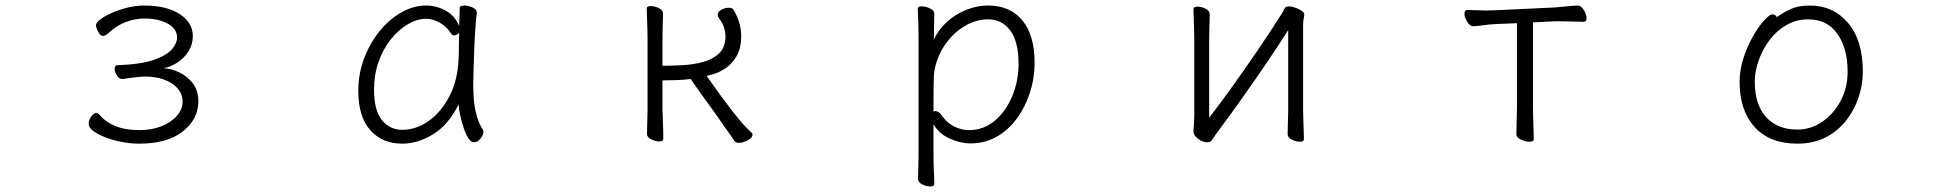

<svg xmlns="http://www.w3.org/2000/svg" viewBox="-20 -504 7040 695"><path d="M422 -218Q411 -218 403 -231Q395 -244 395 -254Q395 -268 405 -268Q491 -271 537.5 -287.5Q584 -304 602.5 -326Q621 -348 621 -368Q621 -400 587 -418.5Q553 -437 502 -437Q469 -437 435 -424Q401 -411 376 -387Q372 -383 365.5 -378.5Q359 -374 353 -374Q345 -374 339 -383Q333 -392 330 -401Q327 -410 327 -411Q327 -422 344 -434.5Q361 -447 387.5 -458.5Q414 -470 444 -477Q474 -484 501 -484Q583 -484 630.5 -453Q678 -422 678 -373Q678 -344 663 -319.5Q648 -295 623.5 -278.5Q599 -262 572 -257Q599 -256 628 -242.5Q657 -229 677.5 -203Q698 -177 698 -137Q698 -73 642 -28.5Q586 16 484 16Q454 16 422 10Q390 4 362.5 -6.5Q335 -17 318 -29.5Q301 -42 301 -55Q301 -69 310 -82Q319 -95 329 -95Q334 -95 340 -89Q361 -63 397 -48Q433 -33 484 -33Q530 -33 565.5 -47.5Q601 -62 621 -85.5Q641 -109 641 -136Q641 -176 602.5 -201.5Q564 -227 502 -227Q496 -227 481.5 -225.5Q467 -224 451.5 -222Q436 -220 425 -218Z M1706 -457Q1703 -435 1700.5 -398.5Q1698 -362 1696.5 -321.5Q1695 -281 1694 -246Q1693 -211 1693 -193Q1693 -180 1694.5 -152.5Q1696 -125 1703.5 -93Q1711 -61 1728 -34Q1730 -30 1730 -27Q1730 -16 1719.5 -2.5Q1709 11 1695 11Q1685 11 1675.5 -3.5Q1666 -18 1658.5 -40.5Q1651 -63 1646 -86Q1641 -109 1640 -126Q1604 -53 1548.5 -18.5Q1493 16 1436 16Q1364 16 1320.5 -32.5Q1277 -81 1277 -175Q1277 -238 1298.5 -294Q1320 -350 1355.5 -393Q1391 -436 1434.5 -460Q1478 -484 1522 -484Q1559 -484 1592.5 -466Q1626 -448 1642 -410Q1643 -433 1643.5 -450.5Q1644 -468 1644 -475Q1644 -484 1661 -484Q1675 -484 1690.5 -477Q1706 -470 1706 -459ZM1642 -386Q1640 -382 1634.5 -379Q1629 -376 1624 -376Q1618 -376 1615 -380Q1596 -409 1571 -422.5Q1546 -436 1523 -436Q1490 -436 1456.5 -416.5Q1423 -397 1395 -362Q1367 -327 1350.5 -280.5Q1334 -234 1334 -180Q1334 -103 1363 -68.5Q1392 -34 1436 -34Q1486 -34 1531.5 -66Q1577 -98 1607 -156Q1637 -214 1640 -291Q1641 -306 1641 -333.5Q1641 -361 1642 -386Z M2324 -366Q2324 -376 2323.5 -397Q2323 -418 2322 -440Q2321 -462 2321 -473Q2321 -482 2336 -482Q2350 -482 2365 -474.5Q2380 -467 2380 -455Q2380 -447 2379.5 -430.5Q2379 -414 2378.5 -396Q2378 -378 2378 -366V-266Q2410 -266 2449.5 -268Q2489 -270 2524.5 -279.5Q2560 -289 2583 -311Q2606 -333 2606 -372Q2606 -387 2601 -403.5Q2596 -420 2584 -436Q2578 -444 2578 -450Q2578 -462 2591.5 -469Q2605 -476 2618 -476Q2631 -476 2635 -469Q2650 -444 2656.5 -420Q2663 -396 2663 -374Q2663 -330 2647 -302Q2631 -274 2608.5 -258.5Q2586 -243 2566 -237Q2546 -231 2538 -229Q2595 -148 2628.5 -105Q2662 -62 2679 -45Q2696 -28 2700 -24Q2704 -21 2704 -16Q2704 -6 2687 3.5Q2670 13 2655 13Q2644 13 2639 7Q2631 -5 2621 -19.5Q2611 -34 2602 -46Q2579 -80 2546.5 -124.5Q2514 -169 2480 -218Q2455 -215 2429 -214Q2403 -213 2378 -213V-107Q2378 -101 2379 -80Q2380 -59 2380.5 -36Q2381 -13 2381 -1Q2381 8 2366 8Q2353 8 2337.5 0.5Q2322 -7 2322 -19Q2322 -27 2322.5 -45.5Q2323 -64 2323.5 -82Q2324 -100 2324 -107Z M3305 -368Q3305 -399 3304 -427Q3303 -455 3302 -472Q3302 -481 3317 -481Q3331 -481 3346.5 -473.5Q3362 -466 3362 -454Q3362 -448 3361.5 -433Q3361 -418 3361 -401Q3361 -384 3360.5 -372Q3360 -360 3360 -360Q3377 -397 3408 -425Q3439 -453 3478 -468.5Q3517 -484 3556 -484Q3637 -484 3681 -430Q3725 -376 3725 -278Q3725 -221 3708 -168.5Q3691 -116 3660.5 -74.5Q3630 -33 3587.5 -9Q3545 15 3494 15Q3456 15 3417.5 -2.5Q3379 -20 3359 -54V56Q3359 87 3360.5 116Q3362 145 3362 162Q3362 171 3347 171Q3334 171 3318.5 163.5Q3303 156 3303 144Q3303 132 3304 106.5Q3305 81 3305 55ZM3359 -100Q3363 -102 3366 -102Q3371 -102 3377 -98.5Q3383 -95 3388 -87Q3408 -59 3434 -46Q3460 -33 3487 -33Q3541 -33 3581.5 -67.5Q3622 -102 3644.5 -157Q3667 -212 3667 -273Q3667 -353 3637 -393.5Q3607 -434 3556 -434Q3514 -434 3473.5 -410.5Q3433 -387 3403.5 -346Q3374 -305 3363 -252Q3360 -239 3359.5 -195Q3359 -151 3359 -100Z M4643 -395Q4610 -343 4566 -278Q4522 -213 4475.5 -147.5Q4429 -82 4387 -26Q4378 -14 4370.5 -1.5Q4363 11 4351 11Q4332 11 4316 -2Q4300 -15 4300 -29V-31Q4301 -40 4302 -57Q4303 -74 4303 -86V-364Q4303 -374 4302.5 -395Q4302 -416 4301 -438Q4300 -460 4300 -471Q4300 -480 4315 -480Q4329 -480 4344 -472.5Q4359 -465 4359 -453Q4359 -445 4358.5 -428.5Q4358 -412 4357.5 -394Q4357 -376 4357 -364V-78Q4396 -128 4441 -191Q4486 -254 4532.5 -322Q4579 -390 4620 -455Q4625 -463 4629 -472Q4633 -481 4646 -481Q4655 -481 4668 -476.5Q4681 -472 4691 -465.5Q4701 -459 4701 -452Q4701 -442 4699 -435.5Q4697 -429 4697 -415V-106Q4697 -100 4697.5 -79Q4698 -58 4699 -35Q4700 -12 4700 0Q4700 9 4685 9Q4672 9 4656.5 1.5Q4641 -6 4641 -18Q4641 -26 4641.5 -44.5Q4642 -63 4642.5 -81Q4643 -99 4643 -106Z M5471 -420 5396 -417Q5372 -416 5348 -412.5Q5324 -409 5313 -409Q5301 -409 5291 -425Q5281 -441 5281 -454Q5281 -468 5292 -468Q5300 -468 5320.5 -467Q5341 -466 5364 -466Q5372 -466 5380 -466.5Q5388 -467 5395 -467L5608 -477Q5633 -479 5657 -481.5Q5681 -484 5691 -484Q5703 -484 5713 -468Q5723 -452 5723 -439Q5723 -425 5712 -425Q5703 -425 5677.5 -426Q5652 -427 5626 -427H5609L5529 -423V-115Q5529 -109 5529.5 -86Q5530 -63 5531 -38Q5532 -13 5532 0Q5532 9 5516 9Q5502 9 5485.5 1.5Q5469 -6 5469 -18Q5469 -26 5469.5 -46.5Q5470 -67 5470.5 -87.5Q5471 -108 5471 -115Z M6412 -442Q6432 -457 6460.5 -470.5Q6489 -484 6531 -484Q6616 -484 6669.5 -421Q6723 -358 6723 -245Q6723 -197 6707.5 -151Q6692 -105 6662 -67Q6632 -29 6588 -6.5Q6544 16 6486 16Q6386 16 6331.5 -44Q6277 -104 6277 -207Q6277 -252 6291.5 -295.5Q6306 -339 6326.5 -374.5Q6347 -410 6366.5 -431Q6386 -452 6396 -452Q6407 -452 6412 -442ZM6486 -35Q6535 -35 6576.5 -63.5Q6618 -92 6643 -139.5Q6668 -187 6668 -245Q6668 -329 6631 -381.5Q6594 -434 6525 -434Q6483 -434 6447.5 -414Q6412 -394 6386.5 -360.5Q6361 -327 6346.5 -287Q6332 -247 6332 -208Q6332 -125 6373 -80Q6414 -35 6486 -35Z"/></svg>

Font: Moon Stars Kai T Light
Style: Regular
Weight: 300
Designer: GuiWonder
Version: Version 1.101